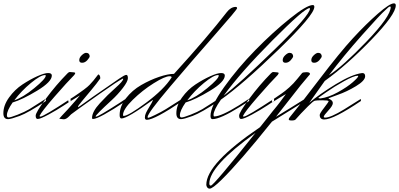

<svg xmlns="http://www.w3.org/2000/svg" viewBox="-20 -706 2372 1141"><path d="M252 -257Q252 -260 248 -260Q221 -260 164 -213Q107 -166 65 -110Q115 -126 183.5 -182Q252 -238 252 -257ZM21 -21Q21 -8 31 -8Q43 -8 85 -24.5Q127 -41 154 -57L252 -119L253 -106Q148 -36 96.5 -17Q45 2 28 2Q0 2 0 -33Q0 -80 34 -127Q68 -174 113.5 -204Q159 -234 201.5 -253Q244 -272 266 -272Q288 -272 288 -257Q288 -220 200.5 -167Q113 -114 55 -97Q21 -48 21 -21Z M468 -333Q451 -333 451 -348.5Q451 -364 466 -378Q481 -392 491.5 -392Q502 -392 507.5 -386Q513 -380 513 -372Q513 -364 499 -348.5Q485 -333 468 -333ZM215 -17Q226 -42 303.5 -131Q381 -220 421 -260Q427 -268 427 -271.5Q427 -275 419 -276L396 -278Q388 -278 381 -270Q313 -201 252.5 -119.5Q192 -38 192 -18.5Q192 1 204 1Q220 1 269 -25.5Q318 -52 359 -79L400 -106L399 -119Q238 -13 220 -13Q215 -13 215 -17Z M388 -98 385 -110 418 -131Q493 -181 512 -201.5Q531 -222 535 -227Q561 -260 564 -264Q576 -260 576 -240Q556 -211 522 -170.5Q488 -130 466 -103.5Q444 -77 444 -73Q444 -69 445.5 -69Q447 -69 460.5 -79.5Q474 -90 534 -132Q655 -216 688 -238.5Q721 -261 730.5 -261Q740 -261 740 -241.5Q740 -222 710 -183Q680 -144 644 -111Q548 -23 548 -14Q548 -13 552 -13Q564 -13 687 -92L728 -119L729 -106Q568 1 533 1Q527 1 527 -5Q527 -42 573.5 -92.5Q620 -143 666 -183.5Q712 -224 712 -237Q712 -239 710 -239Q681 -225 575.5 -150.5Q470 -76 452 -63Q405 -28 402.5 -26.5Q400 -25 392 -16Q374 3 359 3Q335 1 334 0Q333 -1 333 -2Q333 -3 350 -21Q366 -38 382 -55Q435 -114 455 -139Z M715 -17Q742 -17 848 -95.5Q954 -174 1000 -246Q1000 -253 988 -253Q960 -253 893 -211Q826 -169 768.5 -112.5Q711 -56 711 -22Q711 -17 715 -17ZM853 6Q841 6 841 -7.5Q841 -21 847.5 -35Q854 -49 867 -70Q884 -97 889 -111L888 -112Q737 -2 702 -2Q691 -2 691 -22Q691 -74 728.5 -122Q766 -170 819 -200.5Q872 -231 925 -249Q978 -267 1014 -267Q1215 -488 1328 -634Q1351 -664 1380 -665Q1389 -665 1389 -657Q1389 -649 1256 -498Q1123 -347 990 -190Q857 -33 857 -10Q857 -6 862 -6Q867 -6 902 -23Q937 -40 965 -57L1063 -119L1064 -106Q898 6 853 6Z M1280 -257Q1280 -260 1276 -260Q1249 -260 1192 -213Q1135 -166 1093 -110Q1143 -126 1211.5 -182Q1280 -238 1280 -257ZM1049 -21Q1049 -8 1059 -8Q1071 -8 1113 -24.5Q1155 -41 1182 -57L1280 -119L1281 -106Q1176 -36 1124.5 -17Q1073 2 1056 2Q1028 2 1028 -33Q1028 -80 1062 -127Q1096 -174 1141.5 -204Q1187 -234 1229.5 -253Q1272 -272 1294 -272Q1316 -272 1316 -257Q1316 -220 1228.5 -167Q1141 -114 1083 -97Q1049 -48 1049 -21Z M1820 -658Q1790 -658 1599 -466Q1408 -274 1309 -137Q1401 -207 1611.5 -411.5Q1822 -616 1822 -655Q1822 -657 1820 -658ZM1839 -676Q1848 -676 1848 -665Q1848 -617 1633.5 -409.5Q1419 -202 1293 -114Q1249 -51 1249 -23Q1249 -14 1253 -14Q1294 -14 1400 -80L1460 -119L1461 -106Q1436 -90 1404 -70Q1288 2 1243 2Q1231 2 1231 -17Q1231 -75 1312 -188.5Q1393 -302 1497.5 -408.5Q1602 -515 1702.5 -595.5Q1803 -676 1839 -676Z M1677 -333Q1660 -333 1660 -348.5Q1660 -364 1675 -378Q1690 -392 1700.5 -392Q1711 -392 1716.5 -386Q1722 -380 1722 -372Q1722 -364 1708 -348.5Q1694 -333 1677 -333ZM1424 -17Q1435 -42 1512.5 -131Q1590 -220 1630 -260Q1636 -268 1636 -271.5Q1636 -275 1628 -276L1605 -278Q1597 -278 1590 -270Q1522 -201 1461.5 -119.5Q1401 -38 1401 -18.5Q1401 1 1413 1Q1429 1 1478 -25.5Q1527 -52 1568 -79L1609 -106L1608 -119Q1447 -13 1429 -13Q1424 -13 1424 -17Z M1847 -333Q1830 -333 1830 -348.5Q1830 -364 1845 -378Q1860 -392 1870.5 -392Q1881 -392 1886.5 -386Q1892 -380 1892 -372Q1892 -364 1878 -348.5Q1864 -333 1847 -333ZM1224 385Q1224 397 1233 397Q1249 397 1498 84Q1224 281 1224 385ZM1598 -98 1595 -110Q1601 -114 1614.5 -123.5Q1628 -133 1651 -148.5Q1674 -164 1699.5 -187Q1725 -210 1747.5 -238Q1770 -266 1775 -271.5Q1780 -277 1801 -277Q1822 -277 1822 -267Q1822 -264 1820 -262Q1818 -260 1812.5 -253.5Q1807 -247 1794.5 -232Q1782 -217 1766 -198L1620 -12Q1640 -24 1705 -64L1793 -119L1794 -106Q1755 -81 1712 -55L1596 17Q1404 257 1296 363Q1243 415 1226 415Q1217 415 1211.5 407.5Q1206 400 1206 392Q1206 266 1525 50Q1543 28 1564.5 0.5Q1586 -27 1600 -44.5Q1614 -62 1625 -75Q1636 -88 1679 -147L1643 -126Q1619 -112 1598 -98Z M1872 -125Q1872 -121 1884 -121Q1932 -127 1988 -158Q2044 -189 2076.5 -217.5Q2109 -246 2109 -254Q2109 -256 2106 -256Q2083 -256 2024.5 -223.5Q1966 -191 1919 -158ZM2302 -665Q2302 -667 2296.5 -667Q2291 -667 2269 -645Q2244 -624 2132 -498Q2020 -372 1935 -259Q2017 -312 2159.5 -460.5Q2302 -609 2302 -665ZM1933 -105Q1930 -110 1895.5 -110Q1861 -110 1851 -107.5Q1841 -105 1810.5 -74.5Q1780 -44 1769 -32Q1758 -20 1750 -11Q1742 -2 1736.5 4Q1731 10 1713.5 10Q1696 10 1696 4Q1696 -2 1701 -8Q1751 -68 1875.5 -231.5Q2000 -395 2078 -479.5Q2156 -564 2226 -625Q2296 -686 2321 -686Q2332 -686 2332 -674Q2332 -620 2186.5 -469.5Q2041 -319 1910 -225Q1892 -200 1859 -153Q1826 -106 1818 -95Q1879 -147 1976 -206Q2073 -265 2133 -272Q2150 -272 2150 -253Q2150 -227 2095.5 -194Q2041 -161 1986 -142L1932 -122Q1932 -120 1935 -119Q1958 -109 1958 -93.5Q1958 -78 1931 -49Q1904 -20 1904 -12Q1904 -7 1912 -7Q1945 -7 2025 -56L2124 -118L2125 -106Q1962 4 1907 4Q1880 4 1880 -23Q1880 -32 1906.5 -66Q1933 -100 1933 -105Z"/></svg>

Font: Herr Von Muellerhoff
Style: Regular
Weight: 400
Version: Version 1.000